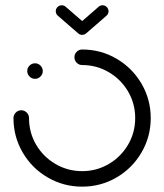

<svg xmlns="http://www.w3.org/2000/svg" viewBox="-20 -707 623 728"><path d="M83.3 -437.4Q83.3 -449.6 92 -458.3Q100.7 -467 113 -467Q124.8 -467 133.5 -458.3Q142.2 -449.6 142.2 -437.4Q142.2 -425.6 133.5 -416.9Q124.8 -408.1 113 -408.1Q100.7 -408.1 92 -416.9Q83.3 -425.6 83.3 -437.4ZM262.2 -490Q262.2 -501.9 270.7 -510.6Q279.3 -519.3 291.5 -519.3Q362.2 -519.3 421.9 -484.4Q481.5 -449.6 516.5 -389.8Q551.5 -330 551.5 -259.3Q551.5 -188.5 516.5 -128.7Q481.5 -68.9 421.9 -34.1Q362.2 0.7 291.5 0.7Q220.7 0.7 160.9 -34.1Q101.1 -68.9 66.1 -128.7Q31.1 -188.5 31.1 -259.3Q31.1 -271.5 39.8 -280.2Q48.5 -288.9 60.7 -288.9Q72.6 -288.9 81.3 -280.2Q90 -271.5 90 -259.3Q90 -204.4 117 -158.3Q144.1 -112.2 190.4 -85.2Q236.7 -58.1 291.5 -58.1Q346.3 -58.1 392.4 -85.2Q438.5 -112.2 465.6 -158.3Q492.6 -204.4 492.6 -259.3Q492.6 -314.1 465.6 -360.2Q438.5 -406.3 392.4 -433.3Q346.3 -460.4 291.5 -460.4Q279.3 -460.4 270.7 -469.1Q262.2 -477.8 262.2 -490ZM191.5 -664.4Q191.5 -673.7 198.1 -680.4Q204.8 -687 214.1 -687Q222.6 -687 228.9 -681.5L306.3 -614.4Q314.1 -607.4 314.1 -597.4Q314.1 -588.1 307.4 -581.5Q300.7 -574.8 291.5 -574.8Q283 -574.8 276.7 -580.4L199.3 -647.4Q191.5 -654.4 191.5 -664.4ZM368.9 -687Q378.1 -687 384.8 -680.4Q391.5 -673.7 391.5 -664.4Q391.5 -654.4 383.7 -647.4L306.7 -580.4L277 -614.4L354.1 -681.5Q360.4 -687 368.9 -687Z"/></svg>

Font: 26F Galaxy Sans Medium
Style: Regular
Weight: 500
Designer: C₂₉H₂₅N₃O₅
Version: Version 1.100